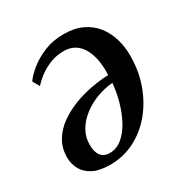

<svg xmlns="http://www.w3.org/2000/svg" viewBox="-134 -656 760 784"><g transform="rotate(-30 246.0 -264.0)"><path d="M60.5 -439.5Q75 -460.5 104.2 -484.5Q133.5 -508.5 175 -525.8Q216.5 -543 267 -543Q318 -543 354.8 -525.5Q391.5 -508 414.8 -478Q438 -448 449.2 -409.8Q460.5 -371.5 460 -330Q460 -260 437.8 -197.5Q415.5 -135 376 -87.5Q336.5 -40 283.2 -12.8Q230 14.5 167 14.5Q119.5 14.5 89.2 -0.2Q59 -15 44 -40.5Q29 -66 28.5 -99Q28.5 -143 48.8 -176.8Q69 -210.5 103 -234.8Q137 -259 178.2 -274.8Q219.5 -290.5 262.2 -298.2Q305 -306 342 -307Q344 -341 339 -372.5Q334 -404 321.2 -429Q308.5 -454 286.5 -468.5Q264.5 -483 233 -483Q202.5 -483 175 -473.2Q147.5 -463.5 123.2 -446.8Q99 -430 78.5 -407.5ZM189 -28Q222 -28 248.5 -50Q275 -72 294.2 -107.8Q313.5 -143.5 325.5 -186.2Q337.5 -229 341 -271Q303 -268 266.2 -254.2Q229.5 -240.5 199.5 -217.5Q169.5 -194.5 151.8 -164Q134 -133.5 134.5 -96.5Q134.5 -62.5 148.8 -45.2Q163 -28 189 -28Z"/></g></svg>

Font: Merriweather 72pt Medium
Style: Italic
Weight: 500
Italic angle: -7.8°
Version: Version 2.101